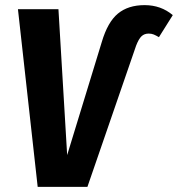

<svg xmlns="http://www.w3.org/2000/svg" viewBox="-20 -729 694 749"><path d="M50 -693H208L242 -124L377 -565Q400 -643 440 -676Q480 -709 544 -709Q608 -709 654 -670L600 -584Q588 -591 579.5 -594.5Q571 -598 560 -598Q543 -598 532 -587.5Q521 -577 511 -551L321 0H127Z"/></svg>

Font: Fira Sans Condensed
Style: Bold Italic
Weight: 700
Width: 3
Italic angle: -8°
Designer: Carrois Corporate & Edenspiekermann AG
Foundry: Carrois Corporate GbR & Edenspiekermann AG
Version: Version 4.203